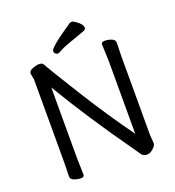

<svg xmlns="http://www.w3.org/2000/svg" viewBox="-158 -1011 1054 1154"><g transform="rotate(-20 369.0 -433.5)"><path d="M481.9 -810.1Q433.1 -792 385 -775.4Q336.9 -758.8 316.4 -746.8Q295.9 -734.9 287.8 -734.9Q279.8 -734.9 272.9 -741.9Q266.1 -749 266.1 -757.8Q266.1 -781.7 418.9 -883.8Q422.9 -885.7 431.4 -886Q439.9 -886.2 455.1 -875Q493.2 -849.1 493.2 -826.2Q493.2 -814.9 481.9 -810.1ZM100.1 -640.1 92.8 -676.8Q92.8 -695.8 117.9 -704.8Q143.1 -713.9 154.1 -713.9Q165 -713.9 173.1 -712.4Q181.2 -710.9 187 -701.2Q211.9 -655.3 329.3 -467Q446.8 -278.8 560.1 -123V-588.9L556.2 -694.8Q556.2 -710.9 578.6 -710.9Q601.1 -710.9 622.1 -702.4Q643.1 -693.8 643.1 -676.8L641.1 -587.9V-86.9L645 -32.2Q645 -20 633.8 -7.8Q609.9 19 585.4 19Q561 19 550.5 3.4Q540 -12.2 515.1 -47.9Q323.2 -317.9 181.2 -557.1V-105L184.1 1Q184.1 17.1 162.6 17.1Q141.1 17.1 119.6 8.5Q98.1 0 98.1 -17.1L100.1 -106Z"/></g></svg>

Font: LXGW WenKai Screen R
Style: Regular
Weight: 400
Designer: Fontworks Inc.
Version: Version 1.235;May 31, 2022